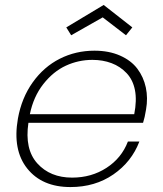

<svg xmlns="http://www.w3.org/2000/svg" viewBox="-20 -757 665 785"><path d="M357.9 -512.2Q300.8 -512.2 249.3 -488.5Q197.8 -464.8 157.2 -413.3Q116.7 -361.8 102.1 -290H528.8Q540 -347.2 531.7 -388.9Q523.4 -430.7 497.6 -458Q471.7 -485.4 436 -498.8Q400.4 -512.2 357.9 -512.2ZM549.8 -178.2Q518.1 -95.2 443.4 -43.7Q368.7 7.8 268.1 7.8Q151.9 7.8 91.3 -68.1Q30.8 -144 53.2 -272Q68.4 -356.9 113.8 -420.4Q159.2 -483.9 224.4 -516.8Q289.6 -549.8 366.2 -549.8Q425.3 -549.8 470.7 -529.8Q516.1 -509.8 541.5 -476.1Q566.9 -442.4 576.2 -399.4Q585.4 -356.4 577.1 -309.1Q571.8 -275.9 564.9 -254.9H96.2Q80.1 -147 132.6 -88.9Q185.1 -30.8 274.9 -30.8Q354 -30.8 415.5 -70.8Q477.1 -110.8 502.9 -178.2ZM403.8 -736.8 521 -645 495.1 -612.8 399.9 -686 271 -612.8 251 -645Z"/></svg>

Font: SVN-Poppins ExtraLight
Style: Italic
Weight: 200
Italic angle: -10°
Designer: Ninad Kale (Devanagari), Jonny Pinhorn (Latin)
Foundry: Indian Type Foundry
Version: Version 3.002 2017